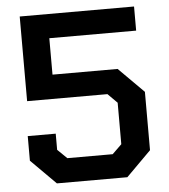

<svg xmlns="http://www.w3.org/2000/svg" viewBox="-51 -746 700 793"><g transform="rotate(-5 299.0 -350.0)"><path d="M50 -103V-205H166V-138L205 -100H393L432 -138V-310L393 -349H60V-700H534V-600H174V-449H444L548 -345V-103L445 0H153Z"/></g></svg>

Font: Chakra Petch SemiBold
Style: Regular
Weight: 600
Designer: Katatrad Aksorn Co.,Ltd.
Foundry: Cadson Demak Co.,Ltd.
Version: Version 1.000; ttfautohint (v1.6)